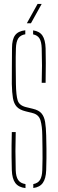

<svg xmlns="http://www.w3.org/2000/svg" viewBox="-20 -959 296 983"><path d="M110.5 4Q75 0 58.5 -22Q42 -44 40.5 -88Q39.5 -127 39.2 -156Q39 -185 39.2 -214.2Q39.5 -243.5 40.5 -283H60.5Q59 -234.5 59 -185.8Q59 -137 60.5 -88Q61.5 -54.5 73 -37.5Q84.5 -20.5 110.5 -16.5ZM150.5 3.5V-16.5Q174.5 -21 185 -38.2Q195.5 -55.5 196.5 -88Q197.5 -122.5 197.8 -147.8Q198 -173 197.5 -199.8Q197 -226.5 196.5 -266Q196 -312.5 187.5 -342.2Q179 -372 147.5 -380L111.5 -389Q80.5 -396.5 65.8 -412.5Q51 -428.5 46.2 -456.8Q41.5 -485 40.5 -529Q40 -567.5 40.8 -617.5Q41.5 -667.5 41.5 -713Q41.5 -757 57.2 -778.5Q73 -800 109.5 -804V-783.5Q84.5 -779.5 73.5 -762.5Q62.5 -745.5 61.5 -712Q60 -666.5 60.5 -620.8Q61 -575 61.5 -529Q62.5 -470.5 70.5 -445Q78.5 -419.5 111.5 -411L148.5 -402Q178.5 -395 192.5 -378.5Q206.5 -362 211 -334.2Q215.5 -306.5 216.5 -266Q217.5 -224.5 217.8 -198.2Q218 -172 217.8 -147.8Q217.5 -123.5 216.5 -88Q215 -44.5 199.2 -22.5Q183.5 -0.5 150.5 3.5ZM193.5 -535Q195 -579.5 195 -623.8Q195 -668 193.5 -712Q192.5 -744.5 182.5 -761.5Q172.5 -778.5 149.5 -783V-803.5Q182 -799 197 -777.2Q212 -755.5 213.5 -712Q214.5 -681.5 214.5 -635.8Q214.5 -590 213.5 -535ZM117.5 -840 172.5 -939H193.5L138.5 -840Z"/></svg>

Font: Big Shoulders Stencil Thin
Style: Regular
Weight: 100
Designer: Patric King
Foundry: XO Type Co
Version: Version 2.001